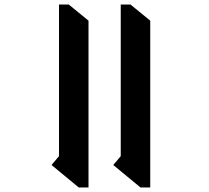

<svg xmlns="http://www.w3.org/2000/svg" viewBox="-20 -816 922 846"><path d="M642 10H599L479 -89L512 -128V-796H555L642 -725ZM370 10H327L207 -89L240 -128V-796H283L370 -725Z"/></svg>

Font: InknutAntiqua
Style: Medium
Weight: 500
Designer: Claus Eggers Srensen
Foundry: Claus Eggers Srensen
Version: Version 1.000; ttfautohint (v1.2) -l 7 -r 28 -G 50 -x 13 -D 